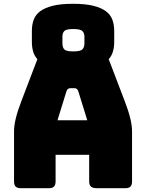

<svg xmlns="http://www.w3.org/2000/svg" viewBox="-20 -992 770 1012"><path d="M425 -764V-799Q425 -818 414 -828.5Q403 -839 366 -839Q329 -839 319 -828.5Q309 -818 309 -799V-764Q309 -742 319 -731.5Q329 -721 366 -721Q403 -721 414 -731.5Q425 -742 425 -764ZM330 -510 283 -358H440L393 -510Q390 -519 385 -523Q380 -527 374 -527H349Q343 -527 338 -523Q333 -519 330 -510ZM273 -36Q273 -17 264.5 -8.5Q256 0 237 0H90Q71 0 62.5 -8.5Q54 -17 54 -36V-300Q54 -330 63.5 -369Q73 -408 93 -460L177 -680Q161 -698 154.5 -721Q148 -744 148 -771V-829Q148 -861 157.5 -887.5Q167 -914 191.5 -932.5Q216 -951 258 -961.5Q300 -972 365 -972Q430 -972 472 -961.5Q514 -951 538.5 -932.5Q563 -914 572.5 -887.5Q582 -861 582 -829V-771Q582 -744 575.5 -721Q569 -698 553 -680L637 -460Q657 -408 666.5 -369Q676 -330 676 -300V-36Q676 -17 667.5 -8.5Q659 0 640 0H489Q469 0 459.5 -8.5Q450 -17 450 -36V-176H273Z"/></svg>

Font: Bungee
Style: Regular
Weight: 400
Designer: David Jonathan Ross
Foundry: David Jonathan Ross
Version: Version 1.000;PS 1.0;hotconv 1.0.72;makeotf.lib2.5.5900